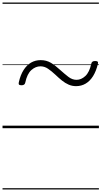

<svg xmlns="http://www.w3.org/2000/svg" viewBox="-20 -1015 803 1520"><path d="M582 -333Q551 -333 523.5 -345Q496 -357 470.5 -377.5Q445 -398 419 -423Q388 -452 360 -471Q332 -490 300 -490Q262 -490 228.5 -460.5Q195 -431 180 -361Q176 -340 151 -340Q135 -340 130.5 -345.5Q126 -351 129 -364Q142 -422 167 -461Q192 -500 226 -519.5Q260 -539 302 -539Q347 -539 382.5 -518Q418 -497 452 -465Q491 -430 521.5 -406.5Q552 -383 586 -383Q623 -383 655.5 -413Q688 -443 703 -512Q707 -532 733 -532Q747 -532 752.5 -527.5Q758 -523 755 -509Q741 -451 716.5 -412Q692 -373 658 -353Q624 -333 582 -333ZM0 475H763V485H0ZM0 -20H763V0H0ZM0 -505H763V-500H0ZM0 -995H763V-985H0Z"/></svg>

Font: Playwrite SK Guides
Style: Regular
Weight: 400
Designer: Veronika Burian, José Scaglione
Foundry: TypeTogether
Version: Version 1.003